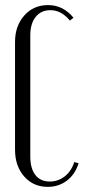

<svg xmlns="http://www.w3.org/2000/svg" viewBox="-20 -727 334 755"><path d="M39.1 -138.2V-562Q39.1 -625 75.4 -666Q111.8 -707 168.9 -707Q228.5 -707 269 -657.2L254.9 -646Q221.2 -687 178.2 -687Q141.6 -687 120.4 -660.6Q99.1 -634.3 99.1 -587.9V-111.8Q99.1 -64.5 119.1 -38.8Q139.2 -13.2 175.8 -13.2Q209 -13.2 234.9 -33.7Q260.7 -54.2 272 -89.8L289.1 -85Q275.4 -41.5 243.2 -16.8Q210.9 7.8 168 7.8Q110.8 7.8 75 -33.2Q39.1 -74.2 39.1 -138.2Z"/></svg>

Font: Moniqa Narrow Heading
Style: Regular
Weight: 400
Width: 4
Designer: Rajesh Rajput
Foundry: Rajesh Rajput
Version: Version 1.000